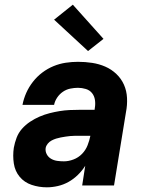

<svg xmlns="http://www.w3.org/2000/svg" viewBox="-20 -792 640 820"><path d="M180 8Q146 8 115 -2.5Q84 -13 64 -37Q44 -61 39 -94Q34 -127 39 -161Q43 -183 51 -204Q59 -225 74 -242Q89 -259 108.5 -272Q128 -285 149 -294Q170 -303 191.5 -308.5Q213 -314 234.5 -317.5Q256 -321 277 -322Q298 -323 319 -323H384L385 -331Q388 -348 385.5 -365Q383 -382 373 -394.5Q363 -407 346.5 -412Q330 -417 313 -417Q297 -417 280 -413.5Q263 -410 248.5 -400Q234 -390 224 -375Q214 -360 211 -344H76Q81 -370 92 -395Q103 -420 120.5 -442.5Q138 -465 160.5 -482Q183 -499 208.5 -509.5Q234 -520 260.5 -524Q287 -528 313 -528Q344 -528 373.5 -523.5Q403 -519 429.5 -507.5Q456 -496 477 -476Q498 -456 509.5 -430Q521 -404 522.5 -373.5Q524 -343 518 -313L467 0H331L344 -84Q331 -63 312.5 -45Q294 -27 272.5 -15Q251 -3 227 2.5Q203 8 180 8ZM253 -103Q273 -103 294 -111Q315 -119 330.5 -135Q346 -151 354 -171.5Q362 -192 366 -212H319Q310 -212 300 -212Q290 -212 280 -211Q270 -210 260 -208.5Q250 -207 239.5 -205Q229 -203 219.5 -200Q210 -197 200.5 -192Q191 -187 184 -178.5Q177 -170 175 -160Q173 -146 179.5 -133.5Q186 -121 198 -114Q210 -107 224 -105Q238 -103 253 -103ZM356 -574 211 -708 291 -772 422 -626Z"/></svg>

Font: Iosevka SS04 Hv Ex Obl
Style: Regular
Weight: 900
Width: 7
Italic angle: -9°
Monospace: yes
Designer: Belleve Invis
Foundry: Belleve Invis
Version: Version 19.0.0; ttfautohint (v1.8.4)